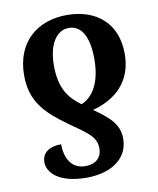

<svg xmlns="http://www.w3.org/2000/svg" viewBox="-86 -613 746 909"><g transform="rotate(-10 287.0 -158.5)"><path d="M300 -546C155 -547 49 -459 49 -299C49 -172 114 -110 214 -38C305 26 340 48 340 103C340 146 311 174 261 174C194 174 165 119 165 52C109 52 72 76 72 123C72 171 123 229 257 229C376 229 459 172 459 77C459 3 410 -33 342 -82C454 -111 536 -185 536 -318C536 -464 440 -545 300 -546ZM297 -484C353 -484 390 -431 390 -318C390 -193 340 -136 293 -118C236 -160 196 -209 196 -321C196 -421 236 -485 297 -484Z"/></g></svg>

Font: Noto Serif SemiCondensed
Style: Bold
Weight: 700
Width: 4
Designer: Monotype Design Team
Foundry: Monotype Imaging Inc.
Version: Version 2.015